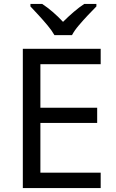

<svg xmlns="http://www.w3.org/2000/svg" viewBox="-20 -964 596 984"><path d="M496 0H97V-714H496V-635H187V-412H478V-334H187V-79H496ZM259 -784Q246 -807 224 -833.5Q202 -860 178 -886Q154 -912 136 -931V-944H196Q222 -927 250 -903Q278 -879 303 -852Q330 -879 358 -903Q386 -927 412 -944H474V-931Q455 -912 430.5 -886Q406 -860 383.5 -833.5Q361 -807 349 -784Z"/></svg>

Font: Noto Sans Tai Le
Style: Regular
Weight: 400
Designer: Monotype Design Team
Foundry: Monotype Imaging Inc.
Version: Version 2.002; ttfautohint (v1.8.4.7-5d5b)